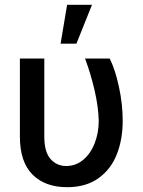

<svg xmlns="http://www.w3.org/2000/svg" viewBox="-20 -776 599 806"><path d="M166 -530.3V-202.1Q166 -138.2 192.1 -108.6Q218.3 -79.1 257.8 -79.1Q297.9 -79.1 328.9 -104.7Q359.9 -130.4 377.2 -174.1Q394.5 -217.8 394.5 -269.5Q393.1 -327.1 377 -397.2Q360.8 -467.3 336.9 -530.3H440.4Q463.4 -485.4 479.2 -411.9Q495.1 -338.4 495.1 -269.5Q495.1 -191.4 470.5 -128.4Q445.8 -65.4 393.3 -27.8Q340.8 9.8 261.7 9.8Q169.4 9.8 116.5 -43.2Q63.5 -96.2 63.5 -203.1V-530.3ZM261.7 -755.9H366.2L300.8 -592.8H234.4Z"/></svg>

Font: Pretendard Std Medium
Style: Regular
Weight: 500
Designer: Base glyphs from Inter by Rasmus Andersson; Hangeul glyphs from Noto Sans CJK(Source Han Sans) by Jang Soo-young and Kan
Foundry: Kil Hyung-jin
Version: Version 1.309